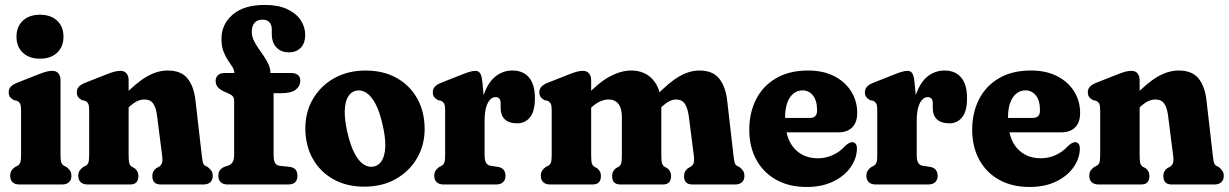

<svg xmlns="http://www.w3.org/2000/svg" viewBox="-20 -734 4891 764"><path d="M220.8 -415.3V-116.8Q220.8 -95.3 224.1 -87Q227.4 -78.7 234.8 -74.2L244.1 -69.8Q253.5 -63.2 258.8 -54.9Q264.1 -46.7 264.1 -34.2Q264.1 -18.1 254.4 -9Q244.8 0 228.1 0H56.5Q39.4 0 30 -9Q20.5 -18.1 20.5 -34.2Q20.5 -46.7 25.6 -54.9Q30.7 -63.2 40.5 -69.8L49.8 -74.2Q57.2 -78.7 60.5 -87Q63.8 -95.3 63.8 -116.8V-296.1Q63.8 -314 60 -321.4Q56.1 -328.7 47.2 -333.1L35.1 -335.5Q23.9 -341.9 19.3 -348.9Q14.6 -355.9 14.6 -366.7Q14.6 -379.1 22 -388.1Q29.4 -397.1 48.2 -404.7L129.3 -436.7Q151.8 -445.7 164.4 -448.9Q177.1 -452.1 187.9 -452.1Q204.2 -452.1 212.5 -441.9Q220.8 -431.8 220.8 -415.3ZM139.1 -500.5Q95.9 -500.5 70.8 -524.3Q45.6 -548 45.6 -587.9Q45.6 -627.9 70.8 -651.6Q95.9 -675.4 139.1 -675.4Q182.3 -675.4 207.4 -651.7Q232.6 -628 232.6 -588Q232.6 -548 207.4 -524.3Q182.3 -500.5 139.1 -500.5Z M491.8 -415.3V-116.8Q491.8 -93.7 494.5 -84.4Q497.2 -75.1 505 -70.2L515.1 -65Q530.7 -53 530.7 -34.2Q530.7 0 498.3 0H327.5Q310.8 0 301.2 -9Q291.5 -18.1 291.5 -34.2Q291.5 -46.7 296.6 -54.7Q301.7 -62.8 311.5 -69.8L320.8 -74.2Q328.2 -78.3 331.5 -86.6Q334.8 -94.9 334.8 -116.8V-296.1Q334.8 -314 331 -321.4Q327.1 -328.7 318.2 -333.1L306.1 -335.5Q294.9 -341.9 290.3 -348.9Q285.6 -355.9 285.6 -366.7Q285.6 -379.1 293 -388.1Q300.4 -397.1 319.2 -404.7L400.3 -436.7Q422.8 -445.7 435.4 -448.9Q448.1 -452.1 458.9 -452.1Q475.2 -452.1 483.5 -441.9Q491.8 -431.8 491.8 -415.3ZM477.2 -292.8 447.9 -328.2 467.7 -348.6Q522.9 -405.8 564.7 -429.6Q606.5 -453.4 647.2 -453.4Q700.7 -453.4 726.2 -421.7Q751.7 -390.1 757.9 -333.8L782.8 -116.8Q785.2 -95.3 787.5 -87Q789.8 -78.7 796.8 -74.2L806.1 -69.8Q815.5 -62.4 821 -54.5Q826.5 -46.7 826.5 -34.2Q826.5 -18.1 816.8 -9Q807.2 0 790.5 0H618.5Q586.1 0 586.1 -34.2Q586.1 -53.8 602.1 -65L612.2 -70.2Q620 -75.1 623.9 -83.6Q627.8 -92.1 625.4 -112.8L605 -273.5Q600.9 -305.9 589.5 -322Q578.2 -338.1 554.4 -338.1Q539.7 -338.1 524.6 -330.9Q509.6 -323.6 492.3 -307.1Z M1068.7 -116.8Q1068.7 -96.9 1074.1 -86.3Q1079.6 -75.7 1093.1 -74.2L1130.7 -70.2Q1148.1 -68.5 1155.8 -59.2Q1163.5 -49.9 1163.5 -35Q1163.5 0 1127.5 0H884.8Q868.1 0 858.4 -9Q848.8 -18.1 848.8 -34.2Q848.8 -48.7 855.5 -57.3Q862.2 -66 876 -71.4L887.7 -75Q899.1 -78.7 905.4 -88.6Q911.7 -98.5 911.7 -118.4V-331.9Q911.7 -344.3 906.4 -350.7Q901.1 -357.1 885.1 -364.1L872.6 -369.2Q853.9 -378 846 -388.1Q838 -398.1 838 -411.7Q838 -426 847.3 -434.7Q856.6 -443.4 873.3 -443.4H954.3L912.9 -422.6V-439.9Q912.9 -454.6 905.1 -467.1Q897.2 -479.6 887.1 -494.4Q877 -509.1 869.2 -529.3Q861.3 -549.5 861.3 -579.6Q861.3 -637.6 906 -676Q950.8 -714.4 1034.4 -714.4Q1086.7 -714.4 1122.3 -697.9Q1158 -681.3 1176.2 -654.2Q1194.4 -627 1194.4 -595.3Q1194.4 -561.5 1176.4 -543.6Q1158.5 -525.7 1130.5 -525.7Q1098.2 -525.7 1079.8 -545.4Q1061.5 -565.1 1061.5 -598.7V-616.8Q1061.5 -635.5 1051.9 -645.6Q1042.4 -655.7 1024.3 -655.7Q1003.2 -655.7 992.5 -642.7Q981.9 -629.6 981.9 -607.1Q981.9 -590.3 989.4 -574.1Q997 -558 1008 -542.2Q1019.1 -526.4 1030.1 -510.2Q1041.2 -494.1 1048.7 -477.1Q1056.3 -460.2 1056.3 -442.1V-412.9L1031.7 -443.4H1138.8Q1156.2 -443.4 1165.5 -435.7Q1174.9 -428 1174.9 -413.5Q1174.9 -391.7 1157 -377.4Q1139.1 -363.1 1098.2 -363.1H1068.7Z M1435.2 -453.3Q1506 -453.3 1558.6 -423.6Q1611.3 -393.9 1640.5 -341.5Q1669.7 -289.2 1669.7 -220.6Q1669.7 -156.8 1639.5 -104.7Q1609.3 -52.6 1555.2 -21.9Q1501.2 8.8 1429.5 8.8Q1359.1 8.8 1306.2 -20.9Q1253.4 -50.6 1224.2 -103Q1195 -155.4 1195 -223.9Q1195 -288.2 1225.2 -340Q1255.4 -391.9 1309.4 -422.6Q1363.5 -453.3 1435.2 -453.3ZM1468.6 -71.5Q1488.6 -76.1 1500.3 -96.3Q1511.9 -116.5 1513.1 -151.8Q1514.2 -187.2 1502.3 -237.8Q1490.5 -290.4 1473.7 -321.7Q1456.8 -353 1436.9 -365.4Q1416.9 -377.7 1396.1 -373Q1376.1 -368.5 1364.4 -348.3Q1352.8 -328.1 1351.8 -292.7Q1350.9 -257.3 1362.4 -206.7Q1374.6 -154.5 1391.3 -123Q1408 -91.5 1427.9 -79.2Q1447.9 -66.9 1468.6 -71.5Z M1889.8 -243.4Q1889.8 -315.9 1906.9 -362.3Q1924 -408.8 1953.2 -431.1Q1982.4 -453.4 2019.2 -453.4Q2061.7 -453.4 2085.1 -425.6Q2108.5 -397.9 2108.5 -342.8Q2108.5 -291.6 2089.1 -267.5Q2069.8 -243.3 2038.5 -243.3Q2005.4 -243.3 1988.8 -259.1Q1972.2 -274.9 1972.2 -302.9V-321.6Q1972.2 -335 1967.1 -341.3Q1962.1 -347.6 1951.9 -347.6Q1939.8 -347.6 1929.8 -337Q1919.8 -326.4 1914 -305.4Q1908.3 -284.4 1908.3 -252.9ZM1899.1 -410.5 1908.3 -316.4V-116.8Q1908.3 -96.9 1913.8 -86.7Q1919.3 -76.5 1932.7 -74.2L1962 -69.8Q1977.4 -67.3 1984.5 -57.6Q1991.6 -47.9 1991.6 -34.2Q1991.6 -18.9 1982.1 -9.4Q1972.7 0 1954.4 0H1744Q1727.3 0 1717.7 -9Q1708 -18.1 1708 -34.2Q1708 -46.7 1713.1 -54.7Q1718.2 -62.8 1728 -69.8L1737.3 -74.2Q1744.7 -78.7 1748 -86.8Q1751.3 -94.9 1751.3 -116.8V-296.1Q1751.3 -314 1747.5 -321.4Q1743.6 -328.7 1734.7 -333.1L1722.6 -335.5Q1711.4 -341.9 1706.8 -348.9Q1702.1 -355.9 1702.1 -366.7Q1702.1 -379.1 1709.7 -388.3Q1717.3 -397.5 1735.7 -404.7L1820.4 -438.3Q1838.9 -445.7 1851.3 -448.9Q1863.8 -452.1 1871.8 -452.1Q1883.3 -452.1 1889.8 -443.5Q1896.3 -435 1899.1 -410.5Z M2332.3 -415.3V-116.8Q2332.3 -93.7 2335 -84.4Q2337.7 -75.1 2345.5 -70.2L2355.6 -65Q2371.2 -53 2371.2 -34.2Q2371.2 0 2338.8 0H2168Q2151.3 0 2141.7 -9Q2132 -18.1 2132 -34.2Q2132 -46.7 2137.1 -54.7Q2142.2 -62.8 2152 -69.8L2161.3 -74.2Q2168.7 -78.3 2172 -86.6Q2175.3 -94.9 2175.3 -116.8V-296.1Q2175.3 -314 2171.5 -321.4Q2167.6 -328.7 2158.7 -333.1L2146.6 -335.5Q2135.4 -341.9 2130.8 -348.9Q2126.1 -355.9 2126.1 -366.7Q2126.1 -379.1 2133.5 -388.1Q2140.9 -397.1 2159.7 -404.7L2240.8 -436.7Q2263.3 -445.7 2275.9 -448.9Q2288.6 -452.1 2299.4 -452.1Q2315.7 -452.1 2324 -441.9Q2332.3 -431.8 2332.3 -415.3ZM2318.1 -291.8 2288.4 -327.6 2307.8 -348Q2362.9 -406.7 2407.2 -430Q2451.5 -453.4 2491.6 -453.4Q2547 -453.4 2579.2 -415.7Q2611.5 -378 2611.5 -310V-116.8Q2611.5 -93.7 2614.2 -84.4Q2616.9 -75.1 2624.7 -70.2L2634.8 -65Q2650.4 -53 2650.4 -34.2Q2650.4 0 2618 0H2448Q2415.6 0 2415.6 -34.2Q2415.6 -53 2431.2 -65L2441.3 -70.2Q2449.1 -75.1 2451.8 -84.4Q2454.5 -93.7 2454.5 -116.8V-270.1Q2454.5 -303.3 2440.6 -320.7Q2426.7 -338.1 2402 -338.1Q2385.1 -338.1 2367.6 -330.3Q2350.1 -322.4 2333 -306.1ZM2596.9 -293.8 2567.6 -329.2 2587.4 -349.6Q2641.9 -406.5 2682.6 -429.9Q2723.4 -453.4 2762.9 -453.4Q2816.3 -453.4 2841.8 -421.3Q2867.4 -389.3 2873.7 -332.8L2898.5 -116.8Q2900.9 -95.3 2903.2 -87Q2905.5 -78.7 2912.5 -74.2L2921.8 -69.8Q2931.2 -62.4 2936.7 -54.5Q2942.2 -46.7 2942.2 -34.2Q2942.2 -18.1 2932.5 -9Q2922.9 0 2906.2 0H2734.2Q2701.8 0 2701.8 -34.2Q2701.8 -52.6 2717.8 -65L2727.9 -70.2Q2735.7 -75.1 2739.6 -83.6Q2743.5 -92.1 2741.1 -112.8L2721.1 -269.7Q2716.6 -303.7 2705.2 -320.9Q2693.8 -338.1 2670.1 -338.1Q2656.9 -338.1 2642.9 -330.9Q2628.9 -323.6 2612.2 -308.1Z M3391 -284.8Q3391 -247.6 3371.5 -227.5Q3352 -207.4 3316.4 -207.4H3066.2V-264.8H3202.8Q3231.3 -264.8 3231.3 -294.1Q3231.3 -334.2 3214.8 -354.3Q3198.2 -374.4 3173.9 -374.4Q3154.1 -374.4 3138.3 -362.5Q3122.5 -350.6 3113.2 -326.5Q3104 -302.5 3104 -265.5Q3104 -184.9 3139.7 -144.5Q3175.5 -104.2 3234.5 -104.2Q3266.4 -104.2 3294.5 -117.3Q3322.6 -130.4 3341.6 -151.9Q3351.5 -161.2 3358.5 -164.7Q3365.5 -168.3 3371.6 -168.3Q3379.5 -168.3 3384.8 -161.8Q3390.1 -155.4 3389.9 -141.4Q3388.8 -102.3 3364.2 -67.7Q3339.6 -33.1 3295 -11.5Q3250.4 10 3189.7 10Q3120.4 10 3069.1 -18.4Q3017.8 -46.8 2989.7 -98.1Q2961.5 -149.5 2961.5 -217.6Q2961.5 -284.9 2988.4 -338.3Q3015.3 -391.7 3067.7 -422.5Q3120.2 -453.4 3195.8 -453.4Q3256.1 -453.4 3299.8 -430.8Q3343.6 -408.2 3367.3 -369.8Q3391 -331.5 3391 -284.8Z M3609.3 -243.4Q3609.3 -315.9 3626.4 -362.3Q3643.5 -408.8 3672.7 -431.1Q3701.9 -453.4 3738.7 -453.4Q3781.2 -453.4 3804.6 -425.6Q3828 -397.9 3828 -342.8Q3828 -291.6 3808.6 -267.5Q3789.3 -243.3 3758 -243.3Q3724.9 -243.3 3708.3 -259.1Q3691.7 -274.9 3691.7 -302.9V-321.6Q3691.7 -335 3686.6 -341.3Q3681.6 -347.6 3671.4 -347.6Q3659.3 -347.6 3649.3 -337Q3639.3 -326.4 3633.5 -305.4Q3627.8 -284.4 3627.8 -252.9ZM3618.6 -410.5 3627.8 -316.4V-116.8Q3627.8 -96.9 3633.3 -86.7Q3638.8 -76.5 3652.2 -74.2L3681.5 -69.8Q3696.9 -67.3 3704 -57.6Q3711.1 -47.9 3711.1 -34.2Q3711.1 -18.9 3701.6 -9.4Q3692.2 0 3673.9 0H3463.5Q3446.8 0 3437.2 -9Q3427.5 -18.1 3427.5 -34.2Q3427.5 -46.7 3432.6 -54.7Q3437.7 -62.8 3447.5 -69.8L3456.8 -74.2Q3464.2 -78.7 3467.5 -86.8Q3470.8 -94.9 3470.8 -116.8V-296.1Q3470.8 -314 3467 -321.4Q3463.1 -328.7 3454.2 -333.1L3442.1 -335.5Q3430.9 -341.9 3426.3 -348.9Q3421.6 -355.9 3421.6 -366.7Q3421.6 -379.1 3429.2 -388.3Q3436.8 -397.5 3455.2 -404.7L3539.9 -438.3Q3558.4 -445.7 3570.8 -448.9Q3583.3 -452.1 3591.3 -452.1Q3602.8 -452.1 3609.3 -443.5Q3615.8 -435 3618.6 -410.5Z M4278 -284.8Q4278 -247.6 4258.5 -227.5Q4239 -207.4 4203.4 -207.4H3953.2V-264.8H4089.8Q4118.3 -264.8 4118.3 -294.1Q4118.3 -334.2 4101.8 -354.3Q4085.2 -374.4 4060.9 -374.4Q4041.1 -374.4 4025.3 -362.5Q4009.5 -350.6 4000.2 -326.5Q3991 -302.5 3991 -265.5Q3991 -184.9 4026.7 -144.5Q4062.5 -104.2 4121.5 -104.2Q4153.4 -104.2 4181.5 -117.3Q4209.6 -130.4 4228.6 -151.9Q4238.5 -161.2 4245.5 -164.7Q4252.5 -168.3 4258.6 -168.3Q4266.5 -168.3 4271.8 -161.8Q4277.1 -155.4 4276.9 -141.4Q4275.8 -102.3 4251.2 -67.7Q4226.6 -33.1 4182 -11.5Q4137.4 10 4076.7 10Q4007.4 10 3956.1 -18.4Q3904.8 -46.8 3876.7 -98.1Q3848.5 -149.5 3848.5 -217.6Q3848.5 -284.9 3875.4 -338.3Q3902.3 -391.7 3954.7 -422.5Q4007.2 -453.4 4082.8 -453.4Q4143.1 -453.4 4186.8 -430.8Q4230.6 -408.2 4254.3 -369.8Q4278 -331.5 4278 -284.8Z M4514.8 -415.3V-116.8Q4514.8 -93.7 4517.5 -84.4Q4520.2 -75.1 4528 -70.2L4538.1 -65Q4553.7 -53 4553.7 -34.2Q4553.7 0 4521.3 0H4350.5Q4333.8 0 4324.2 -9Q4314.5 -18.1 4314.5 -34.2Q4314.5 -46.7 4319.6 -54.7Q4324.7 -62.8 4334.5 -69.8L4343.8 -74.2Q4351.2 -78.3 4354.5 -86.6Q4357.8 -94.9 4357.8 -116.8V-296.1Q4357.8 -314 4354 -321.4Q4350.1 -328.7 4341.2 -333.1L4329.1 -335.5Q4317.9 -341.9 4313.3 -348.9Q4308.6 -355.9 4308.6 -366.7Q4308.6 -379.1 4316 -388.1Q4323.4 -397.1 4342.2 -404.7L4423.3 -436.7Q4445.8 -445.7 4458.4 -448.9Q4471.1 -452.1 4481.9 -452.1Q4498.2 -452.1 4506.5 -441.9Q4514.8 -431.8 4514.8 -415.3ZM4500.2 -292.8 4470.9 -328.2 4490.7 -348.6Q4545.9 -405.8 4587.7 -429.6Q4629.5 -453.4 4670.2 -453.4Q4723.7 -453.4 4749.2 -421.7Q4774.7 -390.1 4780.9 -333.8L4805.8 -116.8Q4808.2 -95.3 4810.5 -87Q4812.8 -78.7 4819.8 -74.2L4829.1 -69.8Q4838.5 -62.4 4844 -54.5Q4849.5 -46.7 4849.5 -34.2Q4849.5 -18.1 4839.8 -9Q4830.2 0 4813.5 0H4641.5Q4609.1 0 4609.1 -34.2Q4609.1 -53.8 4625.1 -65L4635.2 -70.2Q4643 -75.1 4646.9 -83.6Q4650.8 -92.1 4648.4 -112.8L4628 -273.5Q4623.9 -305.9 4612.5 -322Q4601.2 -338.1 4577.4 -338.1Q4562.7 -338.1 4547.6 -330.9Q4532.6 -323.6 4515.3 -307.1Z"/></svg>

Font: Fraunces 144pt S100 Black
Style: Regular
Weight: 900
Version: Version 1.000